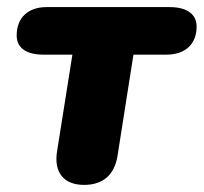

<svg xmlns="http://www.w3.org/2000/svg" viewBox="-20 -512 574 541"><path d="M217 9C269 9 302 -18 311 -72L356 -358H449C501 -358 534 -387 534 -437C534 -472 507 -492 458 -492H111C59 -492 27 -462 27 -412C27 -377 54 -358 103 -358H184L141 -87C131 -28 158 9 217 9Z"/></svg>

Font: SN Pro Heavy
Style: Italic
Weight: 800
Italic angle: -9°
Designer: Tobias Whetton
Foundry: Supernotes
Version: Version 1.001;Glyphs 3.2 (3249)